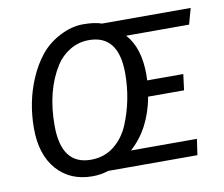

<svg xmlns="http://www.w3.org/2000/svg" viewBox="-78 -797 1057 905"><g transform="rotate(-10 450.5 -344.5)"><path d="M300.8 -65.9Q364.3 -65.9 411.1 -102.5Q458 -139.6 482.4 -198.2Q529.8 -312.5 529.8 -439Q529.8 -623 388.2 -623Q338.4 -623 297.1 -598.1Q255.9 -573.2 231 -534.2Q159.2 -421.4 159.2 -254.9Q158.7 -65.9 300.8 -65.9ZM294.9 12.2Q188 12.2 124.5 -59.8Q61 -131.8 61 -257.8Q61 -383.8 107.9 -493.2Q132.8 -551.8 169.4 -597.4Q206.1 -643.1 262.5 -672.1Q318.8 -701.2 374 -701.2Q429.2 -701.2 462.9 -689H887.2L866.2 -612.8H564.9Q627 -544.9 627 -416L626 -388.2H798.8L789.1 -312H617.2Q589.4 -161.1 493.2 -76.2H809.1L797.9 0H371.1Q334 12.2 294.9 12.2Z"/></g></svg>

Font: FiraSans-Italic
Style: Italic
Weight: 400
Italic angle: -8°
Designer: Carrois Corporate & Edenspiekermann AG
Foundry: Carrois Corporate GbR & Edenspiekermann AG
Version: Version 3.106;PS 003.106;hotconv 1.0.70;makeotf.lib2.5.58329